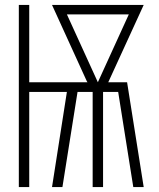

<svg xmlns="http://www.w3.org/2000/svg" viewBox="-20 -755 640 775"><path d="M56 0V-735H98V-423H333L330 -428L190 -735H560L417 -423H493L560 0H518L457 -384H396V0H354V-384H293L232 0H190L250 -384H98V0ZM375 -423 500 -697H250Z"/></svg>

Font: Iosevka SS04 XLt Ex
Style: Regular
Weight: 200
Width: 7
Monospace: yes
Designer: Belleve Invis
Foundry: Belleve Invis
Version: Version 19.0.0; ttfautohint (v1.8.4)